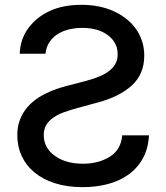

<svg xmlns="http://www.w3.org/2000/svg" viewBox="-20 -757 683 789"><path d="M260.3 -405.5 331.3 -424Q345.5 -427.9 360.8 -432.7Q376.1 -437.5 390.8 -443.9Q405.5 -450.3 418.9 -458.6Q432.2 -467 442.3 -478Q452.4 -489 458.1 -503Q463.8 -517 463.4 -534.8Q463.4 -581.7 424 -611.9Q383.9 -642.4 317.5 -642.4Q291.5 -642.4 266 -636.7Q240.4 -631 219.5 -618.4Q198.5 -605.8 184.3 -585.6Q170.1 -565.3 166.9 -536.2H61.1Q62.9 -594.5 95.5 -639.9Q129.3 -686.4 184.1 -711.8Q239 -737.2 315 -737.2Q388.8 -737.2 446.4 -711.3Q475.5 -698.2 498.9 -679.7Q522.4 -661.2 538.7 -638.1Q555 -615.1 563.9 -587.5Q572.8 -560 572.8 -528.4Q572.8 -452.8 522 -406.2Q471.6 -360.1 383.5 -336.3L297.6 -312.9Q268.5 -305 243.4 -296Q218.4 -286.9 199.8 -274.1Q181.1 -261.4 170.5 -244Q159.8 -226.6 159.8 -202.1Q159.8 -149.1 205.6 -116.5Q250.7 -84.2 321 -84.2Q384.9 -84.2 431.1 -112.9Q477.3 -141.7 482.2 -201H592.3Q589.1 -144.2 565.7 -103.7Q542.3 -63.2 505 -37.5Q467.7 -11.7 419.9 0.2Q372.2 12.1 320.3 12.1Q256.4 12.1 206.3 -3.9Q156.2 -19.9 121.8 -48.3Q87.4 -76.7 69.2 -115.8Q51.1 -154.8 51.1 -201Q51.1 -233.7 60.2 -259.9Q69.2 -286.2 84.9 -307Q100.5 -327.8 121.3 -343.8Q142 -359.7 165.3 -371.4Q188.6 -383.2 212.9 -391.5Q237.2 -399.9 260.3 -405.5Z"/></svg>

Font: Inter P Medium
Style: Regular
Weight: 500
Designer: Rasmus Andersson
Foundry: rsms
Version: Version 3.018;git-588b23468